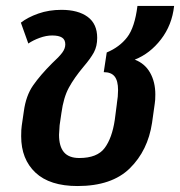

<svg xmlns="http://www.w3.org/2000/svg" viewBox="-20 -611 604 644"><path d="M501 -294Q501 -274 499 -263L490 -199Q476 -106 415.5 -46.5Q355 13 240 13Q147 13 99 -32Q51 -77 51 -154Q51 -178 53 -190L60 -238Q67 -290 91 -324.5Q115 -359 155 -399Q178 -420 188.5 -434Q199 -448 199 -462Q199 -478 188 -485Q177 -492 155 -492Q135 -492 113 -484Q91 -476 75 -465L50 -535Q73 -553 108.5 -565.5Q144 -578 186 -578Q242 -578 274 -554.5Q306 -531 306 -484Q306 -456 295 -435.5Q284 -415 260 -387Q229 -350 211 -317Q193 -284 186 -232L180 -191Q178 -167 178 -159Q178 -120 194.5 -100.5Q211 -81 246 -81Q306 -81 331 -114.5Q356 -148 365 -209L372 -263V-264Q376 -287 376 -309Q376 -340 364.5 -354.5Q353 -369 328 -369L338 -435Q381 -453 406.5 -486Q432 -519 441 -591H564Q557 -527 520 -479Q483 -431 432 -411Q466 -398 483.5 -367Q501 -336 501 -294Z"/></svg>

Font: FiraGO Medium
Style: Italic
Weight: 500
Italic angle: -8°
Designer: bBox Type GmbH
Foundry: bBox Type GmbH
Version: Version 1.001